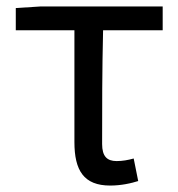

<svg xmlns="http://www.w3.org/2000/svg" viewBox="-20 -563 553 596"><path d="M322 13C356 13 387 6 409 -1L395 -71C377 -66 360 -63 342 -63C312 -63 297 -78 297 -116C297 -226 297 -346 300 -469H485V-543H107L29 -538V-469H211V-122C211 -34 240 13 322 13Z"/></svg>

Font: Noto Sans CJK TC Regular
Style: Regular
Weight: 400
Designer: Ryoko NISHIZUKA (kana & ideographs); Paul D. Hunt (Latin, Greek & Cyrillic); Wenlong ZHANG (bopomofo); Sandoll Communica
Foundry: Adobe Systems Incorporated
Version: Version 1.001;PS 1.001;hotconv 1.0.78;makeotf.lib2.5.61930